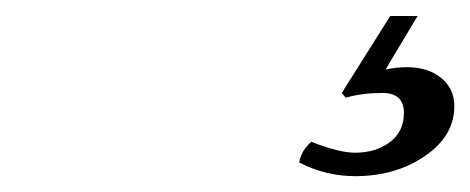

<svg xmlns="http://www.w3.org/2000/svg" viewBox="-20 -20 588 240"><path d="M458 96.2Q432.6 96.2 412.1 102.1L407.2 96.2L467.8 0H502L461.9 66.9Q475.1 64 488.8 64Q515.1 64 531.5 77.4Q547.9 90.8 547.9 112.8Q547.9 149.9 511.2 175Q474.6 200.2 423.8 200.2Q387.2 200.2 354 183.1Q356.4 168.5 369.1 157.2Q403.8 170.9 423.8 170.9Q449.7 170.9 467.3 157.7Q484.9 144.5 484.9 121.1Q484.9 96.2 458 96.2Z"/></svg>

Font: Linear Smooth
Style: Italic
Weight: 400
Designer: Philipp H. Poll, Flanker
Foundry: Philipp H. Poll, reworked by Flanker
Version: Version 1.061 | FøM Fix